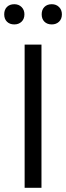

<svg xmlns="http://www.w3.org/2000/svg" viewBox="-27 -892 314 912"><path d="M90 0V-680H170V0ZM219 -776Q197 -776 184 -789Q171 -802 171 -824Q171 -846 184 -859Q197 -872 219 -872Q240 -872 253.5 -858.5Q267 -845 267 -824Q267 -802 253.5 -789Q240 -776 219 -776ZM41 -776Q19 -776 6 -789Q-7 -802 -7 -824Q-7 -846 6 -859Q19 -872 41 -872Q62 -872 75.5 -858.5Q89 -845 89 -824Q89 -802 75.5 -789Q62 -776 41 -776Z"/></svg>

Font: Imprima
Style: Regular
Weight: 400
Designer: Eduardo Tunni
Foundry: Eduardo Tunni
Version: Version 1.002; ttfautohint (v1.8.4.7-5d5b);gftools[0.9.23]